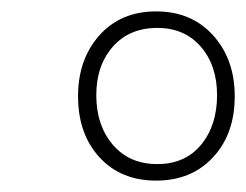

<svg xmlns="http://www.w3.org/2000/svg" viewBox="-20 -745 432 337"><path d="M254 -428Q192 -428 154.5 -469Q117 -510 117 -576Q117 -641 154.5 -683Q192 -725 254 -725Q316 -725 354 -683Q392 -641 392 -576Q392 -510 354 -469Q316 -428 254 -428ZM256 -457Q305 -457 333 -491Q361 -525 361 -578Q361 -630 332.5 -663Q304 -696 256 -696Q207 -696 178 -663Q149 -630 149 -578Q149 -525 178 -491Q207 -457 256 -457Z"/></svg>

Font: Noto Serif SemiCondensed ExtraLight
Style: Italic
Weight: 200
Width: 4
Italic angle: -12°
Designer: Monotype Design Team
Foundry: Monotype Imaging Inc.
Version: Version 2.013